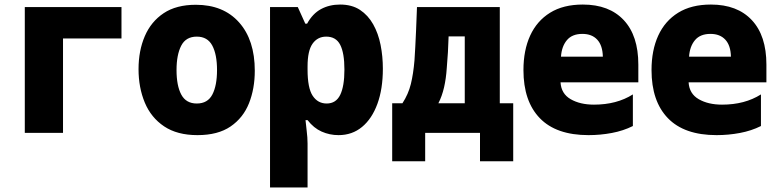

<svg xmlns="http://www.w3.org/2000/svg" viewBox="-20 -584 3418 844"><path d="M89 0V-553H514V-415H257V0Z M848 10Q759 10 701.5 -28.5Q644 -67 616.5 -133Q589 -199 589 -280Q589 -361 616.5 -425Q644 -489 699.5 -526Q755 -563 841 -563Q962 -563 1031 -485.5Q1100 -408 1100 -273Q1100 -194 1074.5 -130Q1049 -66 993.5 -28Q938 10 848 10ZM845 -129Q893 -129 913.5 -168.5Q934 -208 934 -276Q934 -345 913 -384Q892 -423 845 -423Q797 -423 776.5 -383Q756 -343 756 -276Q756 -207 777 -168Q798 -129 845 -129Z M1167 240V-553H1289L1322 -480H1330Q1354 -524 1391 -544Q1428 -564 1475 -564Q1527 -564 1562.5 -540.5Q1598 -517 1620.5 -477Q1643 -437 1653 -386.5Q1663 -336 1663 -282Q1663 -193 1639 -127.5Q1615 -62 1571.5 -26Q1528 10 1468 10Q1429 10 1394 -5.5Q1359 -21 1332 -56H1323Q1324 -42 1328 -10.5Q1332 21 1332 47V240ZM1416 -129Q1457 -129 1475.5 -167Q1494 -205 1494 -278Q1494 -351 1475.5 -387Q1457 -423 1414 -423Q1376 -423 1354 -392Q1332 -361 1332 -292V-278Q1332 -197 1354.5 -163Q1377 -129 1416 -129Z M1704 125V-130H1749Q1775 -170 1786 -214.5Q1797 -259 1802 -319Q1804 -347 1805.5 -378Q1807 -409 1809 -451Q1811 -493 1813 -553H2177V-130H2236V125H2090V0H1849V125ZM1944 -286Q1941 -239 1932 -200Q1923 -161 1907 -130H2023V-424H1952Q1951 -386 1949 -354.5Q1947 -323 1944 -286Z M2567 10Q2425 10 2353 -64.5Q2281 -139 2281 -276Q2281 -363 2310.5 -427.5Q2340 -492 2398 -528Q2456 -564 2542 -564Q2658 -564 2722 -495.5Q2786 -427 2786 -300V-222H2444Q2447 -172 2488.5 -148Q2530 -124 2591 -124Q2691 -124 2762 -169V-30Q2720 -9 2669.5 0.5Q2619 10 2567 10ZM2446 -335H2630Q2629 -384 2605.5 -409.5Q2582 -435 2540 -435Q2495 -435 2472 -407.5Q2449 -380 2446 -335Z M3130 10Q2988 10 2916 -64.5Q2844 -139 2844 -276Q2844 -363 2873.5 -427.5Q2903 -492 2961 -528Q3019 -564 3105 -564Q3221 -564 3285 -495.5Q3349 -427 3349 -300V-222H3007Q3010 -172 3051.5 -148Q3093 -124 3154 -124Q3254 -124 3325 -169V-30Q3283 -9 3232.5 0.5Q3182 10 3130 10ZM3009 -335H3193Q3192 -384 3168.5 -409.5Q3145 -435 3103 -435Q3058 -435 3035 -407.5Q3012 -380 3009 -335Z"/></svg>

Font: Noto Sans Mono SemiCondensed Black
Style: Regular
Weight: 900
Width: 4
Designer: Monotype Design Team
Foundry: Monotype Imaging Inc.
Version: Version 2.014; ttfautohint (v1.8.4.7-5d5b)